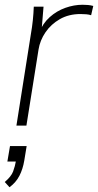

<svg xmlns="http://www.w3.org/2000/svg" viewBox="-23 -528 412 807"><path d="M46 0 107 -386Q112 -414 115 -443Q118 -472 119 -500H160L151 -391L141 -390Q157 -430 186 -456Q215 -482 251.5 -495Q288 -508 324 -508Q336 -508 347 -507Q358 -506 369 -503L360 -464Q351 -467 339.5 -468Q328 -469 315 -469Q266 -469 228.5 -447.5Q191 -426 168 -392Q145 -358 139 -320L88 0ZM17 259 -3 237Q24 214 32 193Q40 172 45 144L58 151H8L19 86H89L79 147Q73 183 58.5 211Q44 239 17 259Z"/></svg>

Font: Mulish ExtraLight
Style: Italic
Weight: 200
Italic angle: -9°
Designer: Vernon Adams
Foundry: Vernon Adams
Version: Version 3.603